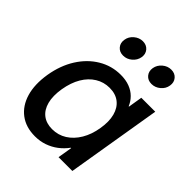

<svg xmlns="http://www.w3.org/2000/svg" viewBox="-207 -862 998 998"><g transform="rotate(45 292.5 -362.5)"><path d="M215.3 10.3Q148.4 10.3 103.5 -23.7Q58.6 -57.6 40.5 -118.7Q22.5 -179.7 35.6 -261.2Q49.3 -342.8 87.6 -403.6Q126 -464.4 182.4 -498Q238.8 -531.7 305.2 -531.7Q342.3 -531.7 371.1 -520.8Q399.9 -509.8 419.4 -490.2Q439 -470.7 449.7 -444.8H452.1L464.8 -522.5H567.4L480.5 0H378.9L392.1 -79.6H389.2Q369.1 -52.2 342.8 -32.2Q316.4 -12.2 284.4 -1Q252.4 10.3 215.3 10.3ZM252 -79.1Q296.4 -79.1 332.3 -101.8Q368.2 -124.5 392.6 -165.5Q417 -206.5 425.8 -261.2Q435.1 -316.4 424.3 -357.2Q413.6 -397.9 385 -420.4Q356.4 -442.9 312 -442.9Q269.5 -442.9 234.1 -421.1Q198.7 -399.4 174.8 -359.1Q150.9 -318.8 141.1 -261.2Q131.8 -204.1 142.6 -163.3Q153.3 -122.6 181.4 -100.8Q209.5 -79.1 252 -79.1ZM451.2 -610.4Q424.3 -610.4 408.9 -628.7Q393.6 -647 397.9 -673.3Q402.3 -699.7 423.8 -718Q445.3 -736.3 472.2 -736.3Q499 -736.3 514.4 -718Q529.8 -699.7 525.4 -673.3Q521.5 -647 499.8 -628.7Q478 -610.4 451.2 -610.4ZM242.7 -610.4Q215.8 -610.4 200.4 -628.7Q185.1 -647 189.5 -673.3Q193.4 -699.7 215.1 -718Q236.8 -736.3 263.2 -736.3Q290 -736.3 305.7 -718Q321.3 -699.7 316.9 -673.3Q312.5 -647 291 -628.7Q269.5 -610.4 242.7 -610.4Z"/></g></svg>

Font: Inter 28pt Medium
Style: Italic
Weight: 500
Italic angle: -9.3988°
Designer: Rasmus Andersson
Foundry: rsms
Version: Version 4.001;git-66647c0bb